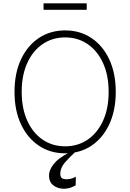

<svg xmlns="http://www.w3.org/2000/svg" viewBox="-20 -922 792 1167"><path d="M683.6 -363.6Q683.6 -251.4 644.5 -167.3Q605.5 -83.1 536 -36.6Q466.6 9.9 376.1 9.9Q285.2 9.9 215.7 -36.8Q146.3 -83.5 107.2 -167.4Q68.2 -251.4 68.2 -363.6Q68.2 -476.2 107.2 -560.2Q146.3 -644.2 215.7 -690.7Q285.2 -737.2 376.1 -737.2Q466.6 -737.2 536 -690.7Q605.5 -644.2 644.5 -560.2Q683.6 -476.2 683.6 -363.6ZM640.3 -363.6Q640.3 -464.8 606.2 -539.1Q572.1 -613.3 512.6 -653.9Q453.1 -694.6 376.1 -694.6Q299 -694.6 239.3 -654.1Q179.7 -613.6 145.8 -539.4Q111.9 -465.2 111.9 -363.6Q111.9 -263.1 145.6 -188.7Q179.3 -114.3 238.8 -73.5Q298.3 -32.7 376.1 -32.7Q453.1 -32.7 512.8 -73.3Q572.4 -114 606.4 -188.4Q640.3 -262.8 640.3 -363.6ZM368.6 225.5Q326.7 224.8 300.2 201.2Q273.8 177.6 279.1 131.7Q285.2 94.5 321.7 58.4Q358.3 22.4 444.2 -16.7L433.2 5.7Q402.3 34.1 374.5 65.9Q346.6 97.7 346.2 134.6Q346.6 149.5 353.7 158.4Q360.8 167.3 384.9 167.6Q403.8 167.3 418.5 162.1Q433.2 157 441.1 152L440 204.2Q429 210.9 410.9 217.9Q392.8 224.8 368.6 225.5ZM507.1 -901.6V-862.6H244.7V-901.6Z"/></svg>

Font: Inter UI Extra Light
Style: Regular
Weight: 200
Designer: Rasmus Andersson
Foundry: rsms
Version: 3.2;8d6f07862